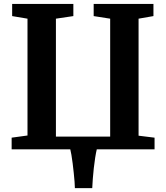

<svg xmlns="http://www.w3.org/2000/svg" viewBox="-20 -763 849 981"><path d="M451.3 198.1H362.6Q362.6 186.2 361 165.6Q359.4 145 356.8 120.3Q354.2 95.5 351.2 71.4Q348.1 47.4 344.9 28.3Q341.7 9.2 339.1 0H39.5V-59.6L120.5 -70.7V-667.6L42.1 -680.8V-743H354.8V-680.8L265.7 -667.6V-65H542.9V-667.6L458.6 -680.8V-743H764V-680.8L688 -667.6V-69.7L769.7 -59.6V0H474.5Q470.3 17.8 466.3 42.8Q462.3 67.9 459.3 95.6Q456.2 123.4 454.2 150.2Q452.2 177 451.3 198.1Z"/></svg>

Font: Merriweather 7pt Light
Style: Regular
Weight: 300
Designer: Eben Sorkin
Foundry: Eben Sorkin
Version: Version 2.200;gftools[0.9.31]